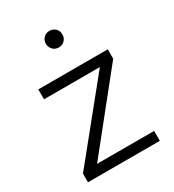

<svg xmlns="http://www.w3.org/2000/svg" viewBox="-172 -802 814 899"><g transform="rotate(-30 235.0 -352.0)"><path d="M426 0H37.5V-47L355.5 -439.5H53.5V-493H429V-442L117.5 -53.5H426ZM235.5 -615Q215.5 -615 203.2 -628.5Q191 -642 191 -660Q191 -679 203.8 -691.8Q216.5 -704.5 235.5 -704.5Q253 -704.5 266.5 -692.5Q280 -680.5 280 -660Q280 -639.5 266.8 -627.2Q253.5 -615 235.5 -615Z"/></g></svg>

Font: Acari Sans Neue
Style: Regular
Weight: 400
Designer: Alfredo Marco Pradil (font), Cristiano Sobral (main changes)
Foundry: Hanken Design Co. (font), Cristiano Sobral (main changes)
Version: Version 2.459;March 19, 2022;FontCreator 14.0.0.2808 64-bit;